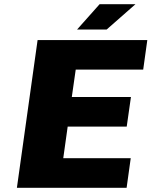

<svg xmlns="http://www.w3.org/2000/svg" viewBox="-20 -890 718 910"><path d="M658.7 -560.1H338.9L320.3 -430.2H600.6L580.6 -290H300.8L279.8 -140.1H599.6L580.1 0H60.1L158.2 -700.2H678.2ZM345.2 -750 452.1 -870.1H622.1L485.4 -750Z"/></svg>

Font: Fivo Sans Heavy
Style: Regular
Weight: 900
Designer: Alexander Slobzheninov
Foundry: Alexander Slobzheninov
Version: 1.0